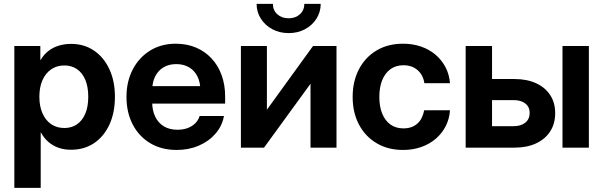

<svg xmlns="http://www.w3.org/2000/svg" viewBox="-20 -749 3060 974"><path d="M52.7 204.1V-515.6H184.6V-444.8H186Q202.1 -472.2 225.3 -490.2Q248.5 -508.3 277.8 -517.3Q307.1 -526.4 340.3 -526.4Q406.7 -526.4 456.8 -492.4Q506.8 -458.5 534.9 -397.9Q563 -337.4 563 -258.3Q563 -177.7 535.2 -117.2Q507.3 -56.6 457.3 -22.9Q407.2 10.7 339.8 10.7Q306.2 10.7 277.3 0.7Q248.5 -9.3 225.8 -28.8Q203.1 -48.3 187.5 -77.1H186.5V204.1ZM306.6 -99.6Q343.3 -99.6 370.4 -118.2Q397.5 -136.7 412.6 -172.1Q427.7 -207.5 427.7 -258.3Q427.7 -309.1 412.6 -344.5Q397.5 -379.9 370.4 -398.4Q343.3 -417 306.6 -417Q268.1 -417 239.5 -397.2Q210.9 -377.4 195.3 -342Q179.7 -306.6 179.7 -258.3Q179.7 -210.4 195.3 -174.6Q210.9 -138.7 239.5 -119.1Q268.1 -99.6 306.6 -99.6Z M876.5 11.7Q798.8 11.7 741.5 -22.9Q684.1 -57.6 652.8 -118.4Q621.6 -179.2 621.6 -257.3Q621.6 -335.9 653.6 -397Q685.5 -458 741.9 -492.7Q798.3 -527.3 871.6 -527.3Q927.7 -527.3 973.9 -507.8Q1020 -488.3 1053.2 -452.6Q1086.4 -417 1104.2 -367.9Q1122.1 -318.8 1122.1 -259.8V-223.6H671.9V-312H1056.6L996.6 -289.6Q996.6 -331.1 981.7 -361.1Q966.8 -391.1 939.2 -407.5Q911.6 -423.8 874 -423.8Q836.9 -423.8 809.6 -407.5Q782.2 -391.1 767.1 -361.1Q752 -331.1 752 -289.6V-231.4Q752 -189.5 767.1 -157.7Q782.2 -126 810.8 -108.4Q839.4 -90.8 879.9 -90.8Q909.7 -90.8 932.6 -99.6Q955.6 -108.4 970.9 -124Q986.3 -139.6 992.7 -160.6H1116.2Q1106.9 -109.9 1073.2 -71Q1039.6 -32.2 988.8 -10.3Q938 11.7 876.5 11.7Z M1687 0H1555.2V-322.8H1554.2L1319.3 0H1202.1V-515.6H1334V-193.8H1335L1567.9 -515.6H1687ZM1444.3 -581.1Q1398.4 -581.1 1361.6 -600.8Q1324.7 -620.6 1303.2 -654.3Q1281.7 -688 1281.7 -729.5H1364.3Q1364.3 -697.3 1386.7 -676.8Q1409.2 -656.2 1444.3 -656.2Q1479 -656.2 1501.5 -676.8Q1523.9 -697.3 1523.9 -729.5H1606.9Q1606.9 -688 1585.4 -654.3Q1564 -620.6 1527.3 -600.8Q1490.7 -581.1 1444.3 -581.1Z M2024.9 11.7Q1948.2 11.7 1890.6 -22.5Q1833 -56.6 1801 -117.2Q1769 -177.7 1769 -257.3Q1769 -336.9 1801 -397.9Q1833 -459 1890.6 -493.2Q1948.2 -527.3 2024.9 -527.3Q2074.2 -527.3 2116.2 -512.7Q2158.2 -498 2189.7 -471.2Q2221.2 -444.3 2240.2 -407.7Q2259.3 -371.1 2262.7 -327.1H2132.8Q2129.9 -347.2 2121.3 -363.8Q2112.8 -380.4 2099.1 -392.6Q2085.4 -404.8 2067.4 -411.4Q2049.3 -418 2026.4 -418Q1988.3 -418 1960.9 -398.2Q1933.6 -378.4 1918.9 -342.5Q1904.3 -306.6 1904.3 -257.3Q1904.3 -208.5 1918.9 -172.6Q1933.6 -136.7 1960.9 -117.2Q1988.3 -97.7 2026.4 -97.7Q2049.3 -97.7 2067.1 -104.2Q2085 -110.8 2098.1 -122.8Q2111.3 -134.8 2119.6 -151.9Q2127.9 -168.9 2131.8 -189.5H2262.7Q2259.8 -146 2241.2 -109.4Q2222.7 -72.8 2190.9 -45.4Q2159.2 -18.1 2116.9 -3.2Q2074.7 11.7 2024.9 11.7Z M2432.6 -348.1H2589.4Q2652.8 -348.1 2699.2 -326.9Q2745.6 -305.7 2771 -266.8Q2796.4 -228 2796.4 -175.3Q2796.4 -121.6 2771 -82.3Q2745.6 -43 2699.2 -21.5Q2652.8 0 2589.4 0H2342.3V-515.6H2476.1V-108.9H2585Q2623 -108.9 2645 -127Q2667 -145 2667 -176.3Q2667 -206.5 2645 -223.9Q2623 -241.2 2585 -241.2H2432.6ZM2833.5 0V-515.6H2967.3V0Z"/></svg>

Font: Inter Cardless Display
Style: Bold
Weight: 700
Designer: Rasmus Andersson
Foundry: rsms
Version: Version 4.001;git-9221beed3